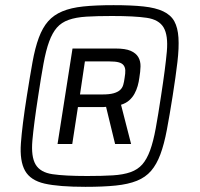

<svg xmlns="http://www.w3.org/2000/svg" viewBox="-20 -716 774 744"><path d="M311 8Q208 8 153 -4.5Q98 -17 77 -54.5Q56 -92 61 -161Q66 -230 84 -344Q96 -420 106 -475.5Q116 -531 130.5 -570Q145 -609 166.5 -633.5Q188 -658 221.5 -672Q255 -686 303 -691Q351 -696 420 -696Q489 -696 536 -691Q583 -686 612.5 -672Q642 -658 655.5 -633.5Q669 -609 671.5 -570Q674 -531 667.5 -475.5Q661 -420 649 -344Q637 -268 626.5 -212.5Q616 -157 601.5 -118Q587 -79 565.5 -54Q544 -29 510.5 -15.5Q477 -2 428.5 3Q380 8 311 8ZM318 -34Q376 -34 417 -36.5Q458 -39 486 -49Q514 -59 531.5 -79Q549 -99 561.5 -133Q574 -167 583.5 -219Q593 -271 604 -344Q621 -454 626.5 -516.5Q632 -579 614 -609.5Q596 -640 548.5 -647Q501 -654 414 -654Q356 -654 315 -651.5Q274 -649 246 -639Q218 -629 200.5 -609Q183 -589 170.5 -555Q158 -521 148.5 -469Q139 -417 128 -344Q111 -234 105.5 -171.5Q100 -109 118 -78.5Q136 -48 183.5 -41Q231 -34 318 -34ZM426 -158 391 -302Q385 -301 379.5 -301Q374 -301 368 -301H282L260 -158H203L261 -528H427Q466 -528 486.5 -519Q507 -510 516 -494.5Q525 -479 524.5 -458.5Q524 -438 520 -415Q518 -399 513.5 -383Q509 -367 501 -352.5Q493 -338 480.5 -327Q468 -316 449 -310L488 -158ZM377 -350Q404 -350 420 -354.5Q436 -359 445 -367Q454 -375 457.5 -387Q461 -399 463 -415Q466 -432 465.5 -443.5Q465 -455 459 -463Q453 -471 440 -474.5Q427 -478 404 -478H309L290 -350Z"/></svg>

Font: Azeri Sans
Style: Italic
Weight: 400
Designer: Hector Gatti & Omnibus-Type (original fonts) / Cristiano Sobral (main changes and remastering)
Foundry: Omnibus-Type
Version: Version 0.07;August 21, 2020;FontCreator 13.0.0.2681 64-bit;